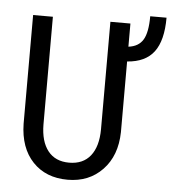

<svg xmlns="http://www.w3.org/2000/svg" viewBox="-54 -800 766 859"><g transform="rotate(5 329.5 -370.5)"><path d="M500.5 -710.9V-606.9Q545.9 -612.3 565.9 -645.3Q585.9 -678.2 585.9 -751H659.2Q659.2 -648.4 620.8 -597.4Q582.5 -546.4 500.5 -540.5V-223.1Q498.5 -117.2 437.7 -53.7Q377 9.8 281.2 9.8Q183.1 9.8 124.3 -52.2Q65.4 -114.3 63.5 -222.7V-710.9H152.3V-227.1Q152.8 -150.9 186 -108.9Q219.2 -66.9 281.2 -66.9Q343.8 -66.9 377 -108.9Q410.2 -150.9 410.6 -227.5V-710.9Z"/></g></svg>

Font: MAUL Condensed
Style: Condensed Regular
Weight: 400
Designer: MAUL
Version: Version 1.0; 2020; ttfautohint (v1.8.3)